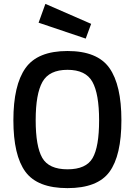

<svg xmlns="http://www.w3.org/2000/svg" viewBox="-20 -959 696 990"><path d="M198 -145Q232 -86 328 -86Q424 -86 457.5 -144Q491 -202 491 -338.5Q491 -475 456.5 -537Q422 -599 328 -599Q234 -599 199 -537Q164 -475 164 -339.5Q164 -204 198 -145ZM544.5 -73Q483 11 328 11Q173 11 111 -73.5Q49 -158 49 -339Q49 -520 111.5 -608Q174 -696 328 -696Q482 -696 544 -608.5Q606 -521 606 -339Q606 -157 544.5 -73ZM214 -939 450 -836 422 -760 179 -842Z"/></svg>

Font: TitilliumWebSemiBold
Style: Bold
Weight: 600
Version: Version 1.001;PS 57.000;hotconv 1.0.70;makeotf.lib2.5.55311